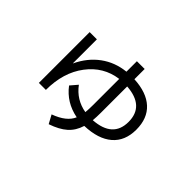

<svg xmlns="http://www.w3.org/2000/svg" viewBox="-130 -914 1259 1259"><g transform="rotate(45 500.0 -284.5)"><path d="M174 -551H241V-329H242Q285 -420 358.5 -474Q432 -528 528 -538V-635H600V-540Q718 -534 780.5 -476.5Q843 -419 843 -315Q843 -210 776 -152.5Q709 -95 584 -91Q566 -32 525 4.5Q484 41 411 66L379 7Q481 -30 509 -96Q394 -118 326 -208L368 -257Q427 -177 525 -160Q528 -190 528 -229V-471Q400 -454 319.5 -347.5Q239 -241 239 -80H174ZM600 -473V-229Q600 -190 597 -157Q771 -169 771 -315Q771 -461 600 -473Z"/></g></svg>

Font: M PLUS 1p
Style: Regular
Weight: 400
Version: Version 1.062